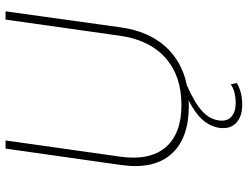

<svg xmlns="http://www.w3.org/2000/svg" viewBox="-122 -578 905 702"><g transform="rotate(-90 331.0 -227.5)"><path d="M581.1 -236.8Q566.9 -138.2 512.2 -76.7Q457.5 -15.1 369.1 2.9Q303.2 32.2 274.2 59.6Q245.1 86.9 241.2 120.1Q236.8 149.4 254.6 165.3Q272.5 181.2 303.2 181.2Q348.6 181.2 373 163.1L377.9 185.1Q345.7 205.1 297.9 205.1Q255.9 205.1 232.4 183.3Q209 161.6 213.9 122.1Q219.2 87.9 243.2 60.5Q267.1 33.2 314.9 8.8Q308.1 9.8 293.9 9.8Q174.8 9.8 118.2 -54.2Q61.5 -118.2 78.1 -236.8L138.2 -660.2H168L108.9 -242.2Q93.3 -133.8 142.6 -75.4Q191.9 -17.1 297.9 -17.1Q403.8 -17.1 469.7 -75.4Q535.6 -133.8 550.8 -242.2L609.9 -660.2H640.1Z"/></g></svg>

Font: Human Sans ExtraLight
Style: Italic
Weight: 200
Italic angle: -8°
Designer: Tim Radville
Foundry: Continuum
Version: Version 1.000;FEAKit 1.0